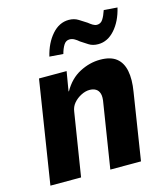

<svg xmlns="http://www.w3.org/2000/svg" viewBox="-110 -822 790 907"><g transform="rotate(-15 285.0 -368.0)"><path d="M24 0 103 -503H238L222 -408H224Q255 -463 304 -488.5Q353 -514 404 -514Q455 -514 483 -492Q511 -470 519.5 -428Q528 -386 518 -326L467 0H317L366 -310Q372 -341 367 -357.5Q362 -374 349.5 -381.5Q337 -389 319 -389Q299 -389 277.5 -378Q256 -367 241 -349.5Q226 -332 223 -308L174 0ZM244 -585 177 -590Q192 -653 227.5 -693.5Q263 -734 310 -734Q336 -734 356 -721.5Q376 -709 393 -698Q404 -689 414 -683Q424 -677 434 -677Q452 -677 462.5 -693Q473 -709 482 -736L548 -731Q533 -667 497.5 -627Q462 -587 416 -587Q389 -587 370.5 -599Q352 -611 335 -622Q325 -631 313.5 -637.5Q302 -644 290 -644Q272 -644 261.5 -627.5Q251 -611 244 -585Z"/></g></svg>

Font: Nunito Sans 7pt Condensed ExtraBold
Style: Italic
Weight: 800
Width: 3
Italic angle: -9°
Designer: Vernon Adams
Foundry: Vernon Adams
Version: Version 3.101;gftools[0.9.27]